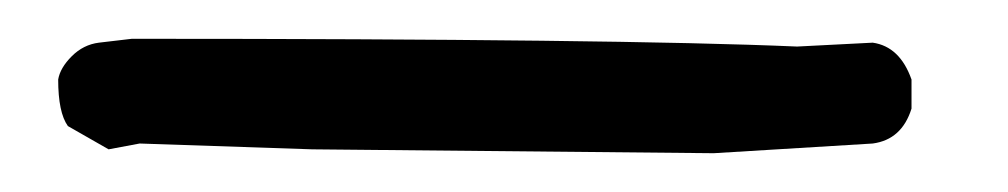

<svg xmlns="http://www.w3.org/2000/svg" viewBox="-20 -855 520 99"><path d="M348 -776 141 -778 52 -781 36 -778 15 -790Q10 -797 10 -814Q11 -820 17 -826Q23 -832 31 -833Q39 -834 48 -835Q299 -835 391 -831L430 -833Q444 -831 450 -814V-799Q445 -783 430 -781Z"/></svg>

Font: Yozai
Style: Regular
Weight: 400
Designer: LXGW / Y.OzVox
Foundry: LXGW / Y.OzVox
Version: Version 0.861;October 22, 2024